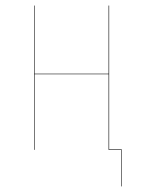

<svg xmlns="http://www.w3.org/2000/svg" viewBox="-20 -537 513 688"><path d="M371.1 -2H416V130.9H414.1V0H369.1V-271H104V0H102.1V-517.1H104V-272.9H369.1V-517.1H371.1Z"/></svg>

Font: Fira Sans Compressed Two
Style: Regular
Weight: 100
Width: 1
Designer: Carrois Corporate & Edenspiekermann AG
Foundry: Carrois Corporate GbR & Edenspiekermann AG
Version: Version 4.203;PS 004.203;hotconv 1.0.88;makeotf.lib2.5.64775